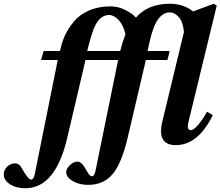

<svg xmlns="http://www.w3.org/2000/svg" viewBox="-114 -762 1176 1024"><path d="M-94 168Q-94 145 -76 127Q-58 109 -34 109Q-24 109 -15.5 114.5Q-7 120 -4.5 124Q-2 128 5 140Q37 196 52 196Q65 196 71 169L194 -442H105L119 -490H206L211 -511Q219 -545 234.5 -577.5Q250 -610 279.5 -646.5Q309 -683 359.5 -705.5Q410 -728 475 -728Q516 -728 554 -709Q592 -690 611 -668Q674 -742 793 -742Q864 -742 916 -701L1026 -742L1042 -732L892 -115Q880 -68 903 -68Q919 -68 944 -97.5Q969 -127 990 -166L1021 -148Q942 12 824 12Q721 12 752 -115L867 -591Q862 -646 839.5 -671Q817 -696 791 -696Q757 -696 730 -660.5Q703 -625 683 -536L673 -490H791L779 -442H664L567 -28Q535 108 487 166Q439 224 356 224Q308 224 273.5 203.5Q239 183 239 156Q239 138 258.5 119Q278 100 299 100Q319 100 337 130Q355 161 362 169.5Q369 178 377 178Q389 178 396 146L516 -442H342L245 -28Q182 242 21 242Q-28 242 -61 220.5Q-94 199 -94 168ZM351 -490H527Q539 -537 555 -579Q544 -628 519 -655Q494 -682 468 -682Q434 -682 409 -650.5Q384 -619 361 -529Z"/></svg>

Font: Lingua Franca
Style: Bold Italic
Weight: 700
Italic angle: -13°
Version: Version 1.19